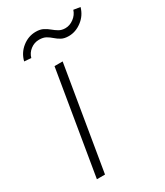

<svg xmlns="http://www.w3.org/2000/svg" viewBox="-183 -802 756 879"><g transform="rotate(-30 195.5 -363.0)"><path d="M78.5 -630.7 42.3 -633.5Q52.2 -673.7 84.3 -699.2Q116.5 -724.8 155.9 -724.8Q179 -724.8 194.6 -716.6Q210.2 -708.5 222.8 -697.8Q235.4 -687.1 249.3 -679Q263.1 -670.8 282.7 -670.8Q305.8 -670.8 326.9 -686.4Q348 -702.1 355.5 -725.9L390.6 -720.2Q379.3 -680.4 346.9 -656.1Q314.6 -631.7 278.1 -631.7Q254.6 -631.7 239.7 -639.9Q224.8 -648.1 212.9 -658.7Q201 -669.4 186.8 -677.6Q172.6 -685.7 150.6 -685.7Q125.4 -685.7 105.1 -670.1Q84.9 -654.5 78.5 -630.7ZM61.1 0 152 -545.5H195L104 0Z"/></g></svg>

Font: Inter UI Extra Light
Style: Italic
Weight: 200
Italic angle: -9.39999°
Designer: Rasmus Andersson
Foundry: rsms
Version: 3.2;8d6f07862